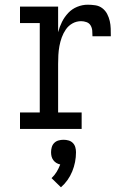

<svg xmlns="http://www.w3.org/2000/svg" viewBox="-20 -548 540 816"><path d="M65 0V-70H149V-450H65V-520H227V-411Q233 -434 243.5 -455Q254 -476 270 -493Q286 -510 308 -519Q330 -528 353 -528Q369 -528 385.5 -525.5Q402 -523 415 -513Q428 -503 435.5 -488.5Q443 -474 446.5 -458.5Q450 -443 450.5 -426.5Q451 -410 451 -394H373Q373 -406 372 -418Q371 -430 365 -440Q359 -450 347.5 -454Q336 -458 325 -458Q305 -458 288 -448.5Q271 -439 260 -423Q249 -407 242.5 -389Q236 -371 232.5 -352Q229 -333 228 -314Q227 -295 227 -276V-70H327V0ZM239 248 199 209Q212 197 221 182Q230 167 236 151Q227 149 219.5 144.5Q212 140 206.5 132.5Q201 125 199 116.5Q197 108 197 99Q197 88 200 77.5Q203 67 210.5 59.5Q218 52 228.5 49Q239 46 250 46Q261 46 271.5 49Q282 52 289.5 59.5Q297 67 300 77.5Q303 88 303 99Q303 120 299 140.5Q295 161 287 180.5Q279 200 267 217Q255 234 239 248Z"/></svg>

Font: Iosevka Slab
Style: Regular
Weight: 400
Monospace: yes
Designer: Belleve Invis
Foundry: Belleve Invis
Version: Version 11.2.4; ttfautohint (v1.8.3)